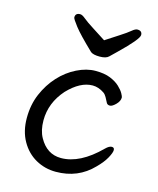

<svg xmlns="http://www.w3.org/2000/svg" viewBox="-114 -815 757 919"><g transform="rotate(15 265.0 -355.5)"><path d="M311 -644Q343 -665 376.5 -686.5Q410 -708 426 -721.5Q442 -735 452 -735Q476 -735 476 -714Q476 -693 388 -608Q368 -589 355 -576Q342 -563 310.5 -563Q279 -563 266 -573Q196 -640 170.5 -673Q145 -706 145 -713Q145 -735 169 -735Q179 -735 195 -721.5Q211 -708 245 -686.5Q279 -665 311 -644ZM433 -52Q360 24 250 24Q196 24 150.5 -1.5Q105 -27 77.5 -75.5Q50 -124 50 -189.5Q50 -255 73 -309Q96 -363 133.5 -404Q171 -445 218.5 -468.5Q266 -492 310.5 -492Q355 -492 384 -480Q413 -468 430.5 -451.5Q448 -435 456 -420.5Q464 -406 464 -401Q464 -383 447 -366Q430 -349 418.5 -349Q407 -349 402 -357Q395 -371 388 -383.5Q381 -396 372 -402Q344 -421 315 -421Q254 -421 192 -356Q130 -286 130 -199Q130 -149 149 -115Q187 -46 257 -46Q351 -46 449 -144Q466 -161 479 -161Q492 -161 492 -148Q492 -135 477.5 -108.5Q463 -82 433 -52Z"/></g></svg>

Font: LXGW WenKai Medium
Style: Regular
Weight: 500
Designer: LXGW / Fontworks Inc.
Foundry: LXGW / Fontworks Inc.
Version: Version 1.501; October 10, 2024